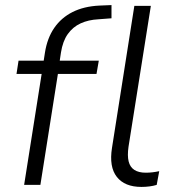

<svg xmlns="http://www.w3.org/2000/svg" viewBox="-20 -728 687 756"><path d="M75 0 144 -437H45L53 -489H164L150 -476L157 -521Q166 -578 193.5 -618Q221 -658 265.5 -680.5Q310 -703 371 -706L419 -708V-656L367 -652Q328 -650 297.5 -636Q267 -622 247 -594Q227 -566 220 -521L214 -481L207 -489H369L360 -437H208L139 0ZM537 8Q471 8 440 -31.5Q409 -71 421 -146L509 -705H574L486 -150Q481 -115 486.5 -92.5Q492 -70 509 -59Q526 -48 554 -48Q567 -48 580 -49.5Q593 -51 607 -54L597 0Q584 4 568.5 6Q553 8 537 8Z"/></svg>

Font: Nunito Sans 10pt Light
Style: Italic
Weight: 300
Italic angle: -9°
Designer: Vernon Adams
Foundry: Vernon Adams
Version: Version 3.101;gftools[0.9.27]